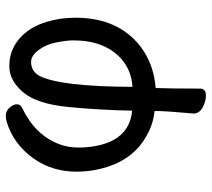

<svg xmlns="http://www.w3.org/2000/svg" viewBox="-54 -481 729 661"><g transform="rotate(-90 310.5 -150.5)"><path d="M312 194Q293 194 272.5 183.5Q252 173 250 153Q259 55 259 17Q213 13 171 -12Q78 -64 55 -192Q50 -223 50 -252Q50 -335 95 -399Q145 -469 222 -492Q232 -495 241 -495Q263 -495 275 -476Q282 -466 282 -457Q282 -445 270 -439Q177 -395 145 -312Q133 -282 133 -242Q133 -222 136 -200Q154 -70 260 -60Q262 -169 272.5 -278.5Q283 -388 323.5 -435.5Q364 -483 413 -483Q487 -483 535 -419Q566 -376 577 -303Q580 -279 580 -255Q580 -110 483 -33Q423 14 338 21Q336 69 336 174Q336 194 312 194ZM342 -59Q398 -62 439 -98Q502 -155 502 -263Q502 -285 495 -321Q488 -357 468.5 -382.5Q449 -408 428 -408Q395 -408 379 -378Q343 -304 342 -59Z"/></g></svg>

Font: LXGW WenKai TC
Style: Bold
Weight: 700
Designer: LXGW / Fontworks Inc.
Foundry: LXGW / Fontworks Inc.
Version: Version 1.330;April 28, 2024